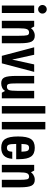

<svg xmlns="http://www.w3.org/2000/svg" viewBox="1188 -1982 803 3220"><g transform="rotate(90 1590.0 -371.5)"><path d="M198 0V-542.7H72.6V0ZM63.1 -681.1Q63.1 -651.1 84.3 -630.1Q105.4 -609.1 135.3 -609.1Q165.1 -609.1 186.1 -630.1Q207.1 -651.1 207.1 -681.1Q207.1 -711.1 186.1 -732.3Q165.1 -753.4 135.3 -753.4Q105.4 -753.4 84.3 -732.3Q63.1 -711.1 63.1 -681.1Z M328.4 0H453.9V-292.6Q453.9 -386.6 469.1 -421.9Q484.4 -457.1 525.3 -457.1Q561.6 -457.1 570.5 -424.3Q579.4 -391.4 579.4 -290.4V0H704.9V-304.9Q704.9 -445.7 676.8 -499.2Q648.7 -552.7 579.4 -552.7Q550.4 -552.7 528.8 -544.9Q507.1 -537.1 491.4 -526.8Q475.7 -516.4 466.4 -505.8Q457 -495.1 451.9 -488.4L424.1 -542.7H328.4Z M916.1 0H1041.6L1185.1 -542.7H1059.7L978.9 -172.7L898 -542.7H772.6Z M1378 -542.7H1252.6V-244.7Q1252.6 -97.1 1278.4 -43.6Q1304.1 10 1375.3 10Q1419.1 10 1452.1 -6.3Q1485 -22.6 1505 -54.3L1534.1 0H1628.4V-542.7H1503V-257.3Q1503 -153.1 1488.9 -119.4Q1474.7 -85.6 1433.7 -85.6Q1416.1 -85.6 1404.9 -91.7Q1393.7 -97.9 1387.9 -116.6Q1382.1 -135.4 1380.1 -169.9Q1378 -204.3 1378 -260.9Z M1758.7 -730V0H1884.1V-730Z M2024.7 -730V0H2150.1V-730Z M2649.1 -241.1V-286.1Q2649.1 -428.6 2604.6 -490.6Q2560 -552.7 2457.6 -552.7Q2355.1 -552.7 2311.6 -488.5Q2268.1 -424.3 2268.1 -272.3Q2268.1 -119.9 2311.6 -54.9Q2355.1 10 2455.4 10Q2544 10 2590 -35.8Q2636 -81.6 2643.3 -175.3H2524.1Q2522.4 -126.9 2507.2 -106.2Q2492 -85.6 2457.1 -85.6Q2419.3 -85.6 2406.6 -116.2Q2393.9 -146.9 2393.6 -241.1ZM2523.7 -329.6H2393.6Q2395.6 -404.7 2408.8 -430.9Q2422 -457.1 2458.3 -457.1Q2495.3 -457.1 2508.5 -430.9Q2521.7 -404.7 2523.7 -329.6Z M2744.4 0H2869.9V-292.6Q2869.9 -386.6 2885.1 -421.9Q2900.4 -457.1 2941.3 -457.1Q2977.6 -457.1 2986.5 -424.3Q2995.4 -391.4 2995.4 -290.4V0H3120.9V-304.9Q3120.9 -445.7 3092.8 -499.2Q3064.7 -552.7 2995.4 -552.7Q2966.4 -552.7 2944.8 -544.9Q2923.1 -537.1 2907.4 -526.8Q2891.7 -516.4 2882.4 -505.8Q2873 -495.1 2867.9 -488.4L2840.1 -542.7H2744.4Z"/></g></svg>

Font: Secuela Black
Style: Regular
Weight: 900
Designer: Fernando Haro
Foundry: deFharo
Version: Version 1.704